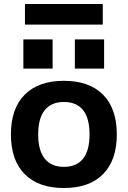

<svg xmlns="http://www.w3.org/2000/svg" viewBox="-20 -937 643 967"><path d="M301.7 10Q173.7 10 104.3 -60Q35 -130 35 -260Q35 -390 104.3 -460Q173.7 -530 301.7 -530Q430 -530 499.1 -460Q568.3 -390 568.3 -260Q568.3 -130 499.1 -60Q430 10 301.7 10ZM301.7 -96.6Q365.7 -96.6 398.4 -137.8Q431 -179 431 -260Q431 -341.3 398.4 -382.4Q365.7 -423.4 301.7 -423.4Q238.6 -423.4 205.5 -382.4Q172.3 -341.3 172.3 -260Q172.3 -179 205.5 -137.8Q238.6 -96.6 301.7 -96.6ZM357 -591.4V-738.6H504.3V-591.4ZM97.7 -591.4V-738.6H245V-591.4ZM105.7 -813V-917H497.6V-813Z"/></svg>

Font: M PLUS 1 Thin
Style: Regular
Weight: 100
Designer: Coji Morishita
Foundry: UNDERFOREST DESIGN
Version: Version 1.001